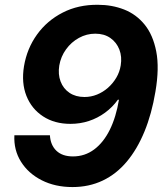

<svg xmlns="http://www.w3.org/2000/svg" viewBox="-20 -758 684 789"><path d="M277.8 10.7Q206.5 10.7 151.4 -17.3Q96.2 -45.4 66.2 -93.5Q36.1 -141.6 39.1 -202.1H185.1Q187.5 -161.6 211.9 -138.4Q236.3 -115.2 279.8 -115.2Q328.6 -115.2 366.9 -143.8Q405.3 -172.4 431.2 -224.6Q457 -276.9 468.8 -348.1H464.4Q442.4 -317.4 411.6 -294.9Q380.9 -272.5 345 -260.7Q309.1 -249 269.5 -249Q204.1 -249 157 -279.8Q109.9 -310.5 88.6 -364Q67.4 -417.5 78.6 -485.8Q90.8 -558.6 132.1 -616Q173.3 -673.3 237.8 -706.3Q302.2 -739.3 382.8 -738.3Q440.4 -738.3 490.2 -718.8Q540 -699.2 574.5 -656.7Q608.9 -614.3 622.1 -546.4Q635.3 -478.5 618.7 -381.3Q603.5 -290 573.7 -217.5Q543.9 -145 501 -93.8Q458 -42.5 401.9 -15.9Q345.7 10.7 277.8 10.7ZM327.1 -359.4Q354 -359.4 378.7 -369.4Q403.3 -379.4 423.6 -397.2Q443.8 -415 457.8 -438.5Q471.7 -461.9 476.1 -489.3Q481.9 -524.9 470.5 -554.4Q459 -584 433.6 -601.8Q408.2 -619.6 371.6 -619.6Q335.9 -619.6 304.4 -602.3Q272.9 -585 251.5 -555.4Q230 -525.9 223.6 -488.8Q217.8 -452.6 229 -423.1Q240.2 -393.6 265.6 -376.5Q291 -359.4 327.1 -359.4Z"/></svg>

Font: Inter 17pt
Style: Bold Italic
Weight: 700
Italic angle: -9.3988°
Version: Version 4.001;git-66647c0bb